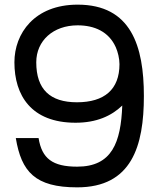

<svg xmlns="http://www.w3.org/2000/svg" viewBox="-20 -792 681 826"><path d="M314 -772C128 -772 42 -648 42 -524C42 -382 114 -264 305 -264C395 -264 459 -293 506 -338C500 -179 462 -75 312 -75C206 -75 160 -110 146 -198H48C72 -53 131 14 312 14C547 14 599 -164 599 -379C599 -594 544 -772 314 -772ZM314 -683C386 -683 448 -656 478 -589C487 -569 494 -540 494 -516C494 -407 429 -352 311 -352C196 -352 136 -407 136 -524C136 -617 209 -683 314 -683Z"/></svg>

Font: Hibana SubMedium
Style: Regular
Weight: 500
Width: 6
Designer: pygmalion
Foundry: ybstudio
Version: Version 0.930;hotconv 1.0.109;makeotfexe 2.5.65596